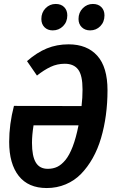

<svg xmlns="http://www.w3.org/2000/svg" viewBox="-20 -927 574 961"><path d="M244.1 -774.9Q218.3 -774.9 202.6 -790.8Q187 -806.6 187 -832Q187 -864.3 208 -885.7Q229 -907.2 258.8 -907.2Q285.6 -907.2 301.3 -891.4Q316.9 -875.5 316.9 -850.1Q316.9 -817.4 295.7 -796.1Q274.4 -774.9 244.1 -774.9ZM431.2 -774.9Q405.3 -774.9 389.2 -790.8Q373 -806.6 373 -832Q373 -864.3 394.3 -885.7Q415.5 -907.2 444.8 -907.2Q471.7 -907.2 487.3 -891.4Q502.9 -875.5 502.9 -850.1Q502.9 -817.4 482.2 -796.1Q461.4 -774.9 431.2 -774.9ZM323.2 -705.1Q415.5 -705.1 466.8 -648.2Q518.1 -591.3 518.1 -475.1Q518.1 -411.1 510 -351.1Q502 -291 485.8 -236.1Q469.7 -181.2 444.1 -135.7Q418.5 -90.3 385.7 -56.6Q353 -22.9 308.8 -4.4Q264.6 14.2 213.9 14.2Q121.6 14.2 73.7 -46.6Q25.9 -107.4 25.9 -216.8Q25.9 -304.7 49.8 -397L388.2 -396Q393.1 -437.5 393.1 -479Q393.1 -550.3 371.1 -579.1Q349.1 -607.9 304.2 -607.9Q266.1 -607.9 233.2 -592.3Q200.2 -576.7 165 -548.8L115.2 -621.1Q165 -664.6 214.8 -684.8Q264.6 -705.1 323.2 -705.1ZM219.2 -82Q245.6 -82 266.6 -92Q287.6 -102.1 307.4 -126Q327.1 -149.9 343.8 -193.1Q360.4 -236.3 373 -299.8H147.9Q140.1 -250.5 140.1 -211.9Q140.1 -145.5 159.2 -113.8Q178.2 -82 219.2 -82Z"/></svg>

Font: Fira Sans Compressed Medium
Style: Italic
Weight: 500
Width: 3
Italic angle: -8°
Designer: Carrois Corporate & Edenspiekermann AG
Foundry: Carrois Corporate GbR & Edenspiekermann AG
Version: Version 4.203;PS 004.203;hotconv 1.0.88;makeotf.lib2.5.64775